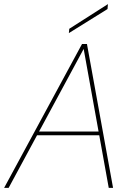

<svg xmlns="http://www.w3.org/2000/svg" viewBox="-28 -914 649 934"><path d="M-8 0 371 -700H395L522 0H501L379 -676L14 0ZM136 -256 149 -274H465L470 -256ZM307 -753 309 -774 497 -894 495 -870Z"/></svg>

Font: DM Sans 20pt Thin
Style: Italic
Weight: 250
Italic angle: -10°
Version: Version 4.004;gftools[0.9.30]